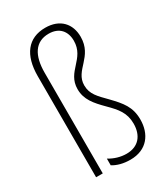

<svg xmlns="http://www.w3.org/2000/svg" viewBox="-191 -852 828 948"><g transform="rotate(-30 222.5 -377.5)"><path d="M356 -639C356 -713 310 -765 226 -765C128 -765 75 -697 75 -576V0H113V-574C113 -672 149 -731 226 -731C286 -731 317 -693 317 -639C317 -536 213 -523 213 -422C213 -363 246 -325 294 -277C338 -233 368 -199 368 -137C368 -71 333 -25 264 -25C230 -25 197 -35 167 -53V-15C193 1 226 10 266 10C361 10 407 -56 407 -138C407 -210 374 -248 324 -300C281 -344 251 -371 251 -422C251 -509 356 -524 356 -639Z"/></g></svg>

Font: Noto Sans Tamil Condensed ExtraLight
Style: Regular
Weight: 200
Width: 3
Designer: Jelle Bosma - Monotype Design Team
Foundry: Monotype Imaging Inc.
Version: Version 2.004